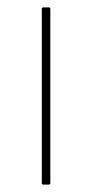

<svg xmlns="http://www.w3.org/2000/svg" viewBox="-20 -499 249 519"><path d="M97 0Q93 0 93 -4V-475Q93 -479 97 -479H112Q116 -479 116 -475V-4Q116 0 112 0Z"/></svg>

Font: Sofia Sans Thin
Style: Regular
Weight: 250
Designer: Botio Nikoltchev, Ani Petrova
Foundry: lettersoup
Version: Version 4.101